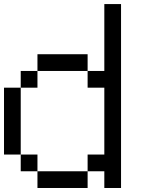

<svg xmlns="http://www.w3.org/2000/svg" viewBox="-20 -937 707 957"><path d="M0 -166.7V-500H83.3V-166.7ZM166.7 -166.7V-83.3H83.3V-166.7ZM166.7 -83.3H416.7V0H166.7ZM166.7 -583.3V-500H83.3V-583.3ZM166.7 -666.7H416.7V-583.3H166.7ZM500 -83.3H416.7V-166.7H500V-500H416.7V-583.3H500V-916.7H583.3V0H500Z"/></svg>

Font: Galmuri11 Regular
Style: Regular
Weight: 400
Designer: Minseo Lee (Quiple)
Version: Version 2.356;hotconv 1.1.0;makeotfexe 2.6.0 DEVELOPMENT